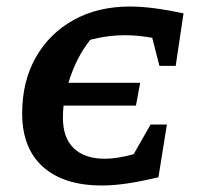

<svg xmlns="http://www.w3.org/2000/svg" viewBox="-20 -560 617 589"><path d="M292 9Q176 9 112 -48Q48 -105 48 -212Q48 -310 89.5 -383.5Q131 -457 205.5 -498.5Q280 -540 379 -540Q413 -540 455 -534.5Q497 -529 543 -519L519 -358H469L447 -444Q404 -452 362 -452Q311 -452 257 -438Q213 -383 190 -306H410L397 -236H175Q173 -217 173 -199Q173 -137 206.5 -105Q240 -73 302 -73Q339 -73 390 -87L442 -178H492L466 -16Q410 -3 369 3Q328 9 292 9Z"/></svg>

Font: Piazzolla SC SemiBold
Style: Italic
Weight: 600
Italic angle: -11.3°
Designer: Juan Pablo del Peral
Foundry: Huerta Tipografica
Version: Version 1.330